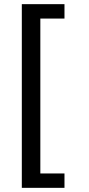

<svg xmlns="http://www.w3.org/2000/svg" viewBox="-20 -780 430 932"><path d="M85.9 -759.8H293V-689.9H175.8V62H293V131.8H85.9Z"/></svg>

Font: Pangururan
Style: Regular
Weight: 400
Designer: Uli Kozok
Foundry: Michael Everson and Uli Kozok
Version: Version 1.005